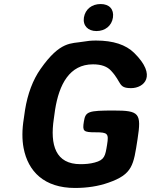

<svg xmlns="http://www.w3.org/2000/svg" viewBox="-20 -922 748 952"><path d="M379 -108C256 -108 227 -202 247 -334L253 -377C273 -504 325 -603 441 -603C483 -603 512 -592 531 -571C585 -513 565 -485 630 -485C694 -485 761 -546 645 -660C604 -700 542 -721 456 -721C433 -721 412 -719 390 -715C334 -705 279 -720 181 -580C143 -526 117 -457 104 -376L98 -334C89 -279 89 -230 97 -188C119 -72 199 10 352 10C413 10 469 1 517 -16C638 -58 642 -103 662 -232C682 -361 671 -374 544 -374C417 -374 404 -369 396 -320C388 -271 393 -266 454 -266C514 -266 520 -260 511 -205C502 -149 499 -129 449 -116C427 -110 403 -108 379 -108ZM458 -768C501 -768 534 -794 540 -835C546 -876 522 -902 479 -902C436 -902 403 -877 396 -835C390 -795 416 -768 458 -768Z"/></svg>

Font: Asimov Print
Style: AIt
Weight: 500
Designer: Google
Version: Version 2.000980: 2014